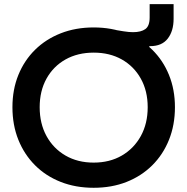

<svg xmlns="http://www.w3.org/2000/svg" viewBox="-20 -901 912 934"><path d="M435.5 12.5Q348 12.5 275.5 -16Q203 -44.5 150.5 -97Q98 -149.5 69.2 -221.2Q40.5 -293 40.5 -379.5Q40.5 -465 69.2 -536Q98 -607 150.5 -658.8Q203 -710.5 275.5 -739Q348 -767.5 435.5 -767.5Q523.5 -767.5 595.8 -739Q668 -710.5 720.8 -658.8Q773.5 -607 802.2 -536Q831 -465 831 -379.5Q831 -293 802.2 -221.2Q773.5 -149.5 720.8 -97Q668 -44.5 595.8 -16Q523.5 12.5 435.5 12.5ZM435.5 -110Q513.5 -110 572.5 -144.2Q631.5 -178.5 665 -239.2Q698.5 -300 698.5 -379.5Q698.5 -458.5 665 -518.5Q631.5 -578.5 572.5 -611.8Q513.5 -645 436 -645Q358 -645 298.8 -611.8Q239.5 -578.5 206.2 -518.5Q173 -458.5 173 -379.5Q173 -300 206.2 -239.2Q239.5 -178.5 298.8 -144.2Q358 -110 435.5 -110ZM824.5 -881V-809.5Q824.5 -750 796 -713.2Q767.5 -676.5 710.5 -676.5Q710 -676.5 709.2 -676.5Q708.5 -676.5 707.5 -676.5L676 -627L543 -755Q565.5 -751 580.5 -748.8Q595.5 -746.5 606.2 -745.5Q617 -744.5 627 -744.5Q666 -744.5 687 -759.5Q708 -774.5 708 -816V-881Z"/></svg>

Font: Hepta Slab ExtraLight SemiBold
Style: Regular
Weight: 600
Version: Version 1.102